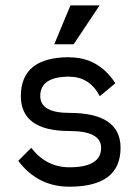

<svg xmlns="http://www.w3.org/2000/svg" viewBox="-20 -704 523 724"><path d="M361.3 -146.5Q361.3 -210 241.7 -210Q58.6 -210 58.6 -341.8Q58.6 -488.3 241.7 -488.3V-487.8Q351.6 -487.8 415 -390.1L356.4 -341.3Q317.9 -414.6 241.7 -414.6V-415Q131.8 -415 131.8 -341.8Q131.8 -278.3 241.7 -278.3Q434.6 -278.3 434.6 -146.5Q434.6 0 241.7 0Q122.1 0 48.8 -97.7L97.7 -146.5Q154.8 -73.2 241.7 -73.2Q361.3 -73.2 361.3 -146.5ZM184.6 -537.1 245.6 -683.6H355.5L257.8 -537.1Z"/></svg>

Font: Sanitrixie
Style: Regular
Weight: 400
Designer: Jayvee D. Enaguas (Grand Chaos)
Version: Version 1.1 - 6/9/2013